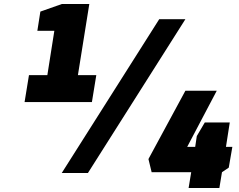

<svg xmlns="http://www.w3.org/2000/svg" viewBox="-20 -866 1197 961"><path d="M777 -770H908L420 0H289ZM937 -4H739L723 -70L908 -412H1065L917 -131H957L965 -185L1005 -253H1130L1111 -131H1143L1125 -27L1091 -4L1078 75H924ZM462 -490 440 -355H103L125 -490H217L252 -712H167L182 -808L290 -846H427L370 -490Z"/></svg>

Font: Exo Black
Style: Italic
Weight: 900
Italic angle: -9°
Designer: Natanael Gama
Foundry: Natanael Gama
Version: Version 1.500; ttfautohint (v1.6)